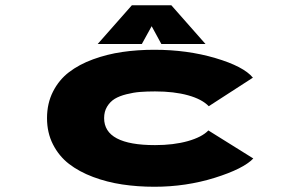

<svg xmlns="http://www.w3.org/2000/svg" viewBox="-20 -702 1090 733"><path d="M764.5 -534H596L559 -602L521.5 -534H353L483.5 -682H634ZM947 -97Q909.5 -57.5 799.8 -23.2Q690 11 569.5 11Q505 11 446.8 2.2Q388.5 -6.5 335.2 -26.5Q282 -46.5 243.5 -76.2Q205 -106 182.2 -150.8Q159.5 -195.5 159.5 -251Q159.5 -307 182.2 -352Q205 -397 243.5 -426.5Q282 -456 335.2 -475.5Q388.5 -495 446.5 -503.5Q504.5 -512 569.5 -512Q695 -512 802.5 -480.2Q910 -448.5 945.5 -405.5L777 -296.5Q751 -323.5 697.8 -338.2Q644.5 -353 572 -353Q540.5 -353 515 -351Q489.5 -349 462.8 -342.2Q436 -335.5 418.2 -324.8Q400.5 -314 389 -295.2Q377.5 -276.5 377.5 -251Q377.5 -148 572 -148Q642.5 -148 696.8 -163.2Q751 -178.5 775.5 -204Z"/></svg>

Font: League Mono Extended ExtraBold
Style: Regular
Weight: 800
Width: 9
Designer: Tyler Finck
Foundry: The League of Moveable Type / Tyler Finck
Version: Version 2.210